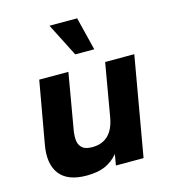

<svg xmlns="http://www.w3.org/2000/svg" viewBox="-106 -782 782 878"><g transform="rotate(-15 285.0 -343.0)"><path d="M197 10Q107 10 69.5 -39Q32 -88 48 -177L100 -470H238L191 -198Q188 -176 190.5 -156Q193 -136 207.5 -122.5Q222 -109 255 -109Q350 -109 369 -221L412 -470H550L468 0H337L346 -52Q320 -21 285 -5.5Q250 10 197 10ZM289 -539 209 -696H340L379 -539Z"/></g></svg>

Font: Gantari
Style: Bold Italic
Weight: 700
Italic angle: -10°
Designer: Anugrah Pasau
Foundry: Lafontype
Version: Version 1.000; ttfautohint (v1.8.4.7-5d5b)